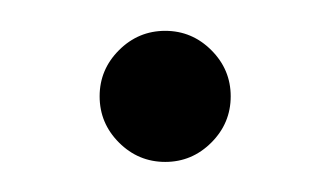

<svg xmlns="http://www.w3.org/2000/svg" viewBox="-20 -323 219 127"><path d="M45.9 -259.3Q45.9 -277 58.7 -289.8Q71.5 -302.6 89.3 -302.6Q107 -302.6 119.8 -289.8Q132.6 -277 132.6 -259.3Q132.6 -241.5 119.8 -228.7Q107 -215.9 89.3 -215.9Q71.5 -215.9 58.7 -228.7Q45.9 -241.5 45.9 -259.3Z"/></svg>

Font: 26F Galaxy Hebrew
Style: Bold
Weight: 700
Designer: C₂₉H₂₅N₃O₅
Version: Version 1.000